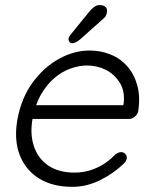

<svg xmlns="http://www.w3.org/2000/svg" viewBox="-20 -721 604 751"><path d="M262.7 9.8Q185.5 9.8 132.8 -22.9Q80.1 -55.7 57.1 -114.7Q34.2 -173.8 47.9 -252.9Q63.5 -337.9 107.4 -397.9Q151.4 -458 210.4 -490.7Q269.5 -523.4 330.1 -523.4Q374 -523.4 412.6 -507.8Q451.2 -492.2 478 -461.4Q504.9 -430.7 517.1 -386.7Q529.3 -342.8 520.5 -285.2Q517.6 -273.4 507.3 -264.6Q497.1 -255.9 485.4 -255.9H84L82 -309.6H475.6L460 -297.9L463.9 -318.4Q468.8 -365.2 448.2 -397.9Q427.7 -430.7 394 -447.8Q360.4 -464.8 320.3 -464.8Q290 -464.8 256.3 -453.1Q222.7 -441.4 192.4 -415.5Q162.1 -389.6 139.6 -350.1Q117.2 -310.5 107.4 -256.8Q96.7 -198.2 112.3 -149.9Q127.9 -101.6 168.5 -73.7Q209 -45.9 271.5 -45.9Q306.6 -45.9 336.9 -56.2Q367.2 -66.4 390.6 -82.5Q414.1 -98.6 431.6 -117.2Q443.4 -126 454.1 -126Q463.9 -126 470.7 -118.2Q477.5 -110.4 475.6 -99.6Q472.7 -87.9 461.9 -79.1Q424.8 -43 372.1 -16.6Q319.3 9.8 262.7 9.8ZM260.7 -551.8Q255.9 -551.8 251.5 -557.6Q247.1 -563.5 248 -570.3Q249 -576.2 254.9 -584L332 -678.7Q338.9 -686.5 348.6 -693.8Q358.4 -701.2 370.1 -701.2Q384.8 -701.2 393.1 -693.4Q401.4 -685.5 397.5 -669.9Q396.5 -663.1 393.1 -657.7Q389.6 -652.3 383.8 -647.5L294.9 -568.4Q287.1 -561.5 278.3 -556.6Q269.5 -551.8 260.7 -551.8Z"/></svg>

Font: Quicksand
Style: Italic
Weight: 400
Designer: Andrew Paglinawan
Foundry: Andrew Paglinawan
Version: Version 3.006